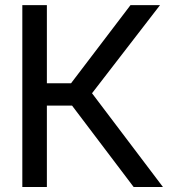

<svg xmlns="http://www.w3.org/2000/svg" viewBox="-20 -748 683 768"><path d="M69.3 0V-727.5H167.5V-415H264.2L502 -727.5H620.1L348.1 -375L631.8 0H514.6L268.1 -325.7H167.5V0Z"/></svg>

Font: Inter Cardless Display
Style: Regular
Weight: 400
Designer: Rasmus Andersson
Foundry: rsms
Version: Version 4.001;git-9221beed3